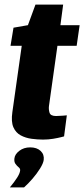

<svg xmlns="http://www.w3.org/2000/svg" viewBox="-20 -605 368 839"><path d="M168 5Q144 5 118 1.5Q92 -2 70.5 -13.5Q49 -25 38.5 -49Q28 -73 34 -115L75 -405H26L39 -484L102 -495L135 -585H256L244 -495H328L315 -405H231L194 -142Q192 -127 196.5 -112.5Q201 -98 225 -98Q237 -98 254.5 -99.5Q272 -101 272 -101L260 -9Q260 -9 246.5 -5.5Q233 -2 212 1.5Q191 5 168 5ZM23 214Q43 190 55 171Q67 152 68 140Q69 132 61.5 126Q54 120 47.5 111Q41 102 43 87Q45 69 64.5 54Q84 39 112 39Q141 39 157.5 54.5Q174 70 171 94Q169 109 155 131.5Q141 154 122 176Q103 198 85 214Z"/></svg>

Font: Alumni Sans Black
Style: Italic
Weight: 900
Italic angle: -8°
Version: Version 1.016